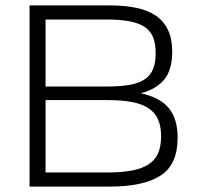

<svg xmlns="http://www.w3.org/2000/svg" viewBox="-20 -688 734 708"><path d="M635 -180Q635 -81 572 -40.5Q509 0 385 0H89V-668H385Q440 -668 483 -659Q526 -650 555 -630Q584 -610 599.5 -577.5Q615 -545 615 -498Q615 -430 585.5 -394.5Q556 -359 499 -344Q567 -330 601 -291Q635 -252 635 -180ZM574 -185Q574 -221 563.5 -246Q553 -271 529.5 -287.5Q506 -304 468 -311.5Q430 -319 374 -319H148V-52H374Q430 -52 468 -59.5Q506 -67 529.5 -83Q553 -99 563.5 -124Q574 -149 574 -185ZM554 -492Q554 -527 544.5 -550.5Q535 -574 513.5 -588.5Q492 -603 457.5 -609.5Q423 -616 374 -616H148V-369H374Q423 -369 457.5 -375Q492 -381 513.5 -395.5Q535 -410 544.5 -433.5Q554 -457 554 -492Z"/></svg>

Font: Celebes Light
Style: Regular
Weight: 300
Designer: Anugrah Pasau
Foundry: Lafontype
Version: Version 1.000; ttfautohint (v1.8.4)